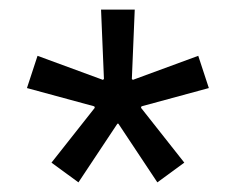

<svg xmlns="http://www.w3.org/2000/svg" viewBox="-20 -767 490 399"><path d="M190 -747H260L254 -603L256 -601L392 -651L414 -584L274 -546L273 -543L363 -429L307 -388L226 -510H224L143 -388L87 -429L177 -543L176 -546L36 -584L58 -651L194 -601L196 -603Z"/></svg>

Font: IBM Plex Sans
Style: Regular
Weight: 400
Designer: Mike Abbink, Paul van der Laan, Pieter van Rosmalen
Foundry: Bold Monday
Version: Version 3.201